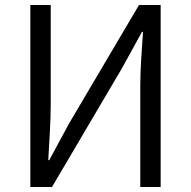

<svg xmlns="http://www.w3.org/2000/svg" viewBox="-20 -752 768 772"><path d="M102 0H189L470 -477L551 -624H555C550 -551 544 -476 544 -401V0H626V-732H539L258 -256L178 -108H174C178 -181 184 -261 184 -335V-732H102Z"/></svg>

Font: Noto Sans HK DemiLight
Style: Regular
Weight: 350
Designer: Ryoko NISHIZUKA 西塚涼子 (kana, bopomofo & ideographs); Paul D. Hunt (Latin, Greek & Cyrillic); Sandoll Communications 산돌커뮤니
Foundry: Adobe
Version: Version 2.004;hotconv 1.0.118;makeotfexe 2.5.65603